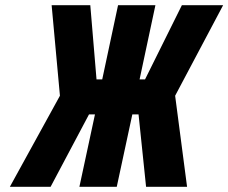

<svg xmlns="http://www.w3.org/2000/svg" viewBox="-20 -720 880 740"><path d="M543 0H701L655 -351L840 -700H681L539 -414H518L579 -700H435L374 -414H352L328 -700H179L211 -351L18 0H175L323 -279H346L286 0H430L490 -279H514Z"/></svg>

Font: Advent Pro ExtraBold
Style: Italic
Weight: 800
Italic angle: -12°
Version: Version 3.000